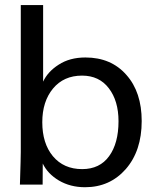

<svg xmlns="http://www.w3.org/2000/svg" viewBox="-20 -746 662 776"><path d="M312 -62.5C262.2 -62.5 222.7 -80.1 193.8 -114.7C165 -149.4 150.9 -195.3 150.9 -252C150.9 -308.1 165.5 -353.5 194.3 -388.2C223.1 -422.9 262.2 -440.4 311.5 -440.4C357.9 -440.4 394 -423.3 419.9 -389.2C445.8 -355.5 459 -311 459 -255.9C459 -196.8 446.3 -149.4 420.9 -114.7C396 -80.1 359.4 -62.5 312 -62.5ZM323.7 10.7C390.6 10.7 445.3 -13.7 488.3 -62.5C531.2 -111.8 552.7 -176.3 552.7 -256.8C552.7 -334.5 532.2 -397 490.7 -443.4C449.7 -490.2 394.5 -513.7 325.2 -513.7C282.7 -513.7 246.6 -503.9 216.8 -484.4C187 -465.3 166.5 -442.4 154.3 -416V-725.6H64V-131.8C64 -119.6 63 -75.7 60.5 0H152.3L152.8 -85C166 -57.6 187.5 -34.7 217.8 -16.6C248.5 1.5 283.7 10.7 323.7 10.7Z"/></svg>

Font: Ride
Style: Regular
Weight: 400
Version: Version 3.000